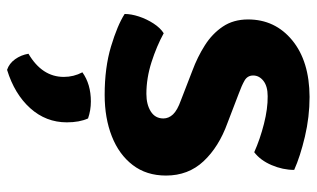

<svg xmlns="http://www.w3.org/2000/svg" viewBox="-196 -408 896 543"><g transform="rotate(90 251.5 -137.0)"><path d="M20 -42Q20 -60.5 27.2 -82.5Q34.5 -104.5 47 -123.8Q59.5 -143 74.5 -152.5Q111 -132.5 156.2 -118Q201.5 -103.5 246 -103.5Q276 -103.5 295.8 -116Q315.5 -128.5 315.5 -151.5Q315.5 -166.5 304 -178.8Q292.5 -191 264.5 -201L180.5 -233.5Q141.5 -248 108.8 -268.8Q76 -289.5 55.8 -319.5Q35.5 -349.5 35.5 -391Q35.5 -467.5 94.5 -516Q153.5 -564.5 254.5 -565Q311 -565 367 -551.8Q423 -538.5 461 -521.5Q461 -489.5 447.5 -457.8Q434 -426 411 -408.5Q374 -425 330.8 -436Q287.5 -447 252.5 -446.5Q224.5 -446.5 209.2 -434.5Q194 -422.5 194 -405.5Q194 -389.5 208.2 -381.2Q222.5 -373 244.5 -365L328 -333Q396 -308.5 436.5 -265.2Q477 -222 477 -159Q477 -103.5 447.2 -64.8Q417.5 -26 366 -5.8Q314.5 14.5 249 14.5Q171.5 14.5 111.8 -3.5Q52 -21.5 20 -42ZM315.5 61.5Q326.5 86 326.5 121.5Q326.5 180.5 286.5 225Q246.5 269.5 178 290.5Q160 284.5 148 267.8Q136 251 132.5 230Q198 191.5 198 130Q198 102 185 77.5Q218.5 53.5 267.5 53.5Q292.5 53.5 315.5 61.5Z"/></g></svg>

Font: Signika Negative SC
Style: Bold
Weight: 700
Designer: Anna Giedryś
Foundry: Anna Giedryś
Version: Version 2.000; ttfautohint (v1.8.3) -l 8 -r 50 -G 200 -x 9 -